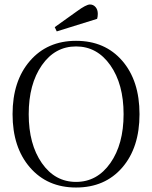

<svg xmlns="http://www.w3.org/2000/svg" viewBox="-20 -824 678 856"><path d="M233 -684 224 -703 322 -773Q364 -804 381 -804Q396 -804 406 -792.5Q416 -781 416 -762Q416 -750 413 -740ZM319 12Q191 12 113.5 -77.5Q36 -167 36 -315Q36 -463 113.5 -552.5Q191 -642 319 -642Q448 -642 525 -553Q602 -464 602 -315Q602 -166 525 -77Q448 12 319 12ZM166.5 -97Q225 -13 319 -13Q413 -13 472 -97Q531 -181 531 -315Q531 -449 472 -533Q413 -617 319 -617Q225 -617 166.5 -533Q108 -449 108 -315Q108 -181 166.5 -97Z"/></svg>

Font: Arapey Thin
Style: Regular
Weight: 100
Designer: Eduardo Rodriguez Tunni
Foundry: Eduardo Rodriguez Tunni
Version: Version 4.000;hotconv 1.0.109;makeotfexe 2.5.65596